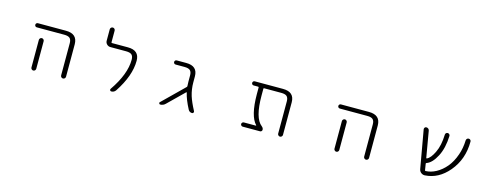

<svg xmlns="http://www.w3.org/2000/svg" viewBox="-20 -1439 5541 2142"><g transform="rotate(15 2750.0 -368.5)"><path d="M273.4 -497.1Q262.7 -497.1 255.9 -503.9Q249 -510.7 249 -521Q249 -531.2 255.9 -538.1Q262.7 -544.9 273.4 -544.9H596.7Q729.5 -544.9 730.5 -424.8V-49.8Q730.5 -38.1 722.2 -29.8Q713.9 -21.5 702.1 -21.5Q690.4 -21.5 682.1 -29.8Q673.8 -38.1 673.8 -49.8V-420.9Q673.8 -461.9 654.8 -479.5Q635.7 -497.1 588.9 -497.1ZM386.7 -367.2V-72.3V-48.8Q386.7 -38.1 378.4 -29.8Q370.1 -21.5 358.9 -21.5Q347.7 -21.5 339.4 -29.8Q331.1 -38.1 331.1 -48.8V-72.3V-367.2Q331.1 -378.9 339.4 -387.2Q347.7 -395.5 358.9 -395.5Q370.1 -395.5 378.4 -387.2Q386.7 -378.9 386.7 -367.2Z M1312.5 -544.9Q1445.3 -544.9 1445.3 -424.8Q1445.3 -252 1310.5 -47.9Q1292 -21.5 1259.8 -21.5Q1250 -21.5 1245.1 -30.3Q1240.2 -39.1 1246.1 -47.9Q1388.7 -254.9 1388.7 -421.9Q1388.7 -461.9 1369.6 -479.5Q1350.6 -497.1 1303.7 -497.1H1122.1Q1098.6 -497.1 1081.5 -514.2Q1064.5 -531.2 1064.5 -554.7V-686.5Q1064.5 -698.2 1072.8 -706.5Q1081.1 -714.8 1092.8 -714.8Q1104.5 -714.8 1112.8 -706.5Q1121.1 -698.2 1121.1 -686.5V-552.7Q1121.1 -544.9 1128.9 -544.9Z M2118.2 -355.5Q2118.2 -277.3 2140.6 -203.1Q2161.1 -137.7 2209 -47.9Q2210.9 -43 2210.9 -39.1Q2210.9 -34.2 2208 -30.3Q2203.1 -21.5 2193.4 -21.5Q2163.1 -21.5 2148.4 -47.9Q2093.8 -151.4 2077.1 -227.5Q2077.1 -229.5 2074.7 -230Q2072.3 -230.5 2071.3 -229.5L1883.8 -45.9Q1859.4 -21.5 1824.2 -21.5Q1816.4 -21.5 1812.5 -30.3Q1810.5 -34.2 1810.5 -37.1Q1810.5 -42 1814.5 -45.9L2061.5 -288.1Q2066.4 -293 2065.4 -300.8Q2063.5 -325.2 2063.5 -352.5V-420.9Q2063.5 -461.9 2044.4 -479.5Q2025.4 -497.1 1978.5 -497.1H1877Q1866.2 -497.1 1859.4 -503.9Q1852.5 -510.7 1852.5 -521Q1852.5 -531.2 1859.4 -538.1Q1866.2 -544.9 1877 -544.9H1986.3Q2118.2 -544.9 2118.2 -424.8Z M3236.3 -48.8Q3236.3 -38.1 3228 -29.8Q3219.7 -21.5 3208.5 -21.5Q3197.3 -21.5 3189 -29.8Q3180.7 -38.1 3180.7 -48.8V-420.9Q3180.7 -461.9 3161.6 -479.5Q3142.6 -497.1 3095.7 -497.1H2899.4Q2891.6 -497.1 2891.6 -490.2V-411.1Q2891.6 -151.4 2982.4 -81.1Q3002 -65.4 3002 -44.9Q3002 -35.2 2995.1 -28.3Q2988.3 -21.5 2978.5 -21.5H2778.3Q2768.6 -21.5 2761.2 -28.8Q2753.9 -36.1 2753.9 -45.9Q2753.9 -55.7 2761.2 -63Q2768.6 -70.3 2778.3 -70.3H2917Q2919.9 -70.3 2920.4 -72.3Q2920.9 -74.2 2919.9 -75.2Q2837.9 -161.1 2836.9 -411.1V-490.2Q2836.9 -497.1 2829.1 -497.1H2778.3Q2767.6 -497.1 2760.7 -503.9Q2753.9 -510.7 2753.9 -521Q2753.9 -531.2 2760.7 -538.1Q2767.6 -544.9 2778.3 -544.9H3103.5Q3236.3 -544.9 3236.3 -424.8Z M3773.4 -497.1Q3762.7 -497.1 3755.9 -503.9Q3749 -510.7 3749 -521Q3749 -531.2 3755.9 -538.1Q3762.7 -544.9 3773.4 -544.9H4096.7Q4229.5 -544.9 4230.5 -424.8V-49.8Q4230.5 -38.1 4222.2 -29.8Q4213.9 -21.5 4202.1 -21.5Q4190.4 -21.5 4182.1 -29.8Q4173.8 -38.1 4173.8 -49.8V-420.9Q4173.8 -461.9 4154.8 -479.5Q4135.7 -497.1 4088.9 -497.1ZM3886.7 -367.2V-72.3V-48.8Q3886.7 -38.1 3878.4 -29.8Q3870.1 -21.5 3858.9 -21.5Q3847.7 -21.5 3839.4 -29.8Q3831.1 -38.1 3831.1 -48.8V-72.3V-367.2Q3831.1 -378.9 3839.4 -387.2Q3847.7 -395.5 3858.9 -395.5Q3870.1 -395.5 3878.4 -387.2Q3886.7 -378.9 3886.7 -367.2Z M5268.6 -537.1Q5276.4 -529.3 5276.4 -518.6Q5276.4 -313.5 5153.3 -168Q5038.1 -31.2 4880.9 -22.5Q4878.9 -22.5 4877 -22.5Q4854.5 -22.5 4836.9 -37.1Q4817.4 -52.7 4813.5 -78.1L4736.3 -515.6Q4734.4 -527.3 4741.7 -536.1Q4749 -544.9 4760.7 -544.9Q4773.4 -544.9 4783.2 -536.6Q4793 -528.3 4794.9 -515.6L4846.7 -214.8Q4847.7 -208 4854.5 -210.9Q4897.5 -229.5 4936.5 -312.5Q4975.6 -392.6 4979.5 -518.6Q4979.5 -529.3 4987.3 -537.1Q4995.1 -544.9 5006.3 -544.9Q5017.6 -544.9 5025.4 -537.1Q5033.2 -529.3 5033.2 -518.6Q5028.3 -377 4978.5 -281.2Q4926.8 -181.6 4863.3 -160.2Q4856.4 -158.2 4857.4 -151.4L4869.1 -78.1Q4870.1 -71.3 4877 -71.3Q4937.5 -73.2 4997.1 -105.5Q5059.6 -139.6 5109.4 -199.2Q5159.2 -258.8 5190.4 -348.6Q5217.8 -426.8 5220.7 -517.6Q5221.7 -529.3 5229.5 -537.1Q5237.3 -544.9 5249 -544.9Q5260.7 -544.9 5268.6 -537.1Z"/></g></svg>

Font: Rounded-X Mgen+ 1mn light
Style: Regular
Weight: 200
Designer: [Source Han Sans]
Ryoko NISHIZUKA  (kana & ideographs); Paul D. Hunt (Latin, Greek & Cyrillic); Wenlong ZHANG  (bopomofo
Version: Version 1.059.20150602